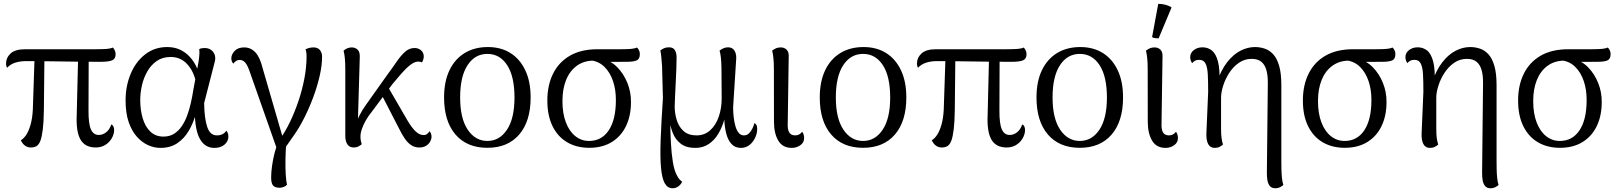

<svg xmlns="http://www.w3.org/2000/svg" viewBox="-20 -770 8578 1017"><path d="M487.4 11.2Q430.2 11.2 406.1 -31.2Q381.9 -73.5 386.5 -164.7L393.9 -473.6H449.8L448.8 -184.1Q448.4 -114.5 461.6 -84.8Q474.8 -55.1 503.5 -55.1Q523.3 -55.1 541.6 -68.8Q559.8 -82.5 569.6 -110.9Q577.7 -107.5 581.1 -99.3Q584.5 -91.2 584.5 -81.8Q584.5 -59.5 572.2 -37.9Q559.9 -16.3 538.1 -2.5Q516.2 11.2 487.4 11.2ZM143.9 11.2Q108.7 11.2 90.3 -26.8Q106.6 -36.7 119.8 -57.2Q132.9 -77.8 142.3 -111Q151.6 -144.3 153.9 -189.8L163.4 -475.5L215.4 -474.9L212.4 -186.5Q211.5 -123.6 206.7 -84.6Q202 -45.5 194 -24.5Q185.9 -3.5 173.4 3.9Q160.9 11.2 143.9 11.2ZM17.5 -411.1Q11.9 -420.4 11.9 -431.8Q11.9 -464.2 36 -486.7Q60.2 -509.2 113.2 -509.2H486.5Q525.5 -509.2 546 -511Q566.5 -512.7 577.4 -518.2Q582.6 -513.9 587.5 -503.9Q592.4 -493.9 592.4 -482.8Q592.4 -458.6 574.2 -450.6Q556.1 -442.6 513 -442.6Q462 -442.6 409.2 -443.1Q356.4 -443.5 305 -444.5Q253.6 -445.4 205.9 -445.8Q158.2 -446.3 117.3 -446.3Q87.8 -446.3 62.1 -438.5Q36.4 -430.8 17.5 -411.1Z M829.8 13.4Q797.7 13.4 765.4 -0.7Q733.1 -14.8 705.7 -45.1Q678.2 -75.4 661.7 -123Q645.2 -170.7 645.2 -238.4Q645.2 -314 672 -378.5Q698.7 -442.9 748.6 -481.8Q798.5 -520.8 866.2 -520.8Q907.7 -520.8 940.3 -503.6Q972.8 -486.5 996.6 -455.6Q1020.3 -424.8 1033.8 -382L1018.4 -332.6Q1006.6 -392.2 971.5 -430.2Q936.5 -468.2 884.4 -468.2Q840.8 -468.2 810.2 -446.8Q779.5 -425.4 760 -391.1Q740.5 -356.8 731.7 -317.2Q722.8 -277.5 722.8 -240.7Q722.8 -186.9 736.2 -142.5Q749.5 -98.2 777 -72.3Q804.4 -46.5 846.2 -46.5Q878.5 -46.5 902.2 -61.6Q926 -76.6 943.1 -102Q960.2 -127.3 971.8 -159.2Q983.5 -191.2 991.2 -225.9Q999 -260.7 1003.9 -293.3L1030.5 -436.2Q1034.4 -459.6 1035.8 -477.6Q1037.3 -495.5 1035.3 -509.8Q1040.1 -512.8 1048 -514.2Q1055.8 -515.7 1063.5 -515.7Q1084.6 -515.7 1098.8 -505.1Q1112.9 -494.5 1118 -477.2Q1123.2 -459.8 1116.1 -437.1L1061.3 -223.9Q1062.4 -143.3 1077.5 -98.1Q1092.5 -52.9 1128.6 -52.9Q1145.5 -52.9 1158 -59Q1170.5 -65.1 1178.8 -77.8Q1189.7 -65.8 1189.7 -46.7Q1189.7 -21.7 1169.4 -4.2Q1149.2 13.4 1115.2 13.4Q1066.8 13.4 1040.3 -31.5Q1013.7 -76.4 1011.8 -172.2L1017.5 -167.9Q1004.6 -119.4 980.3 -77.8Q956 -36.2 919 -11.4Q881.9 13.4 829.8 13.4Z M1478.4 30.5 1448.8 24.8 1300.1 -397.8Q1289.2 -427.9 1277.3 -440.2Q1265.4 -452.5 1250.1 -452.5Q1238.2 -452.5 1229.7 -446.5Q1221.2 -440.5 1215.8 -432.8Q1211.4 -437.6 1208.3 -444.7Q1205.3 -451.8 1205.3 -461.5Q1205.3 -481.1 1222.7 -500Q1240.1 -518.9 1273.3 -518.9Q1308.1 -518.9 1332.6 -492.7Q1357.2 -466.4 1371.4 -408.1L1484 -19.9L1461.8 -31.7Q1490.5 -71.1 1516 -123.9Q1541.4 -176.7 1561.3 -236Q1581.2 -295.4 1592.5 -355.4Q1603.8 -415.5 1603.8 -469.3Q1603.8 -484 1602.3 -493.9Q1600.9 -503.8 1598.1 -508.5Q1605.6 -512.7 1616.8 -515.8Q1627.9 -518.9 1639.8 -518.9Q1663.4 -518.9 1674.7 -504.8Q1686 -490.6 1686 -470.4Q1686 -423.3 1673.1 -367.2Q1660.2 -311.2 1638.8 -253.9Q1617.4 -196.7 1591.1 -144.7Q1564.8 -92.7 1537.2 -53.8ZM1461.5 224.5Q1436.5 224.5 1426.3 212.5Q1416.2 200.5 1416.2 170Q1416.2 142.5 1421.2 107.1Q1426.2 71.7 1435.1 37.8Q1443.9 4 1454.4 -19.1L1496.4 -14.2Q1492.8 30.8 1492.1 74.9Q1491.3 119.1 1493.5 154.4Q1495.8 189.7 1500.2 208.3Q1494.4 215.5 1483.4 220Q1472.5 224.5 1461.5 224.5Z M1853.8 11.2Q1831.4 11.2 1820.2 -5.2Q1809 -21.5 1809 -51.4V-402.2Q1809 -438.2 1806.6 -461.9Q1804.2 -485.5 1799.8 -501.7Q1809.2 -510.2 1820.6 -514.6Q1832 -518.9 1843.2 -518.9Q1861.8 -518.9 1874.7 -506.5Q1887.5 -494.1 1885.6 -463.7L1874.5 -85.5L1861.5 -86.7Q1865.2 -121.5 1882.6 -155.7Q1900.1 -189.8 1917 -212.7L2030.8 -372.9Q2058.8 -410.7 2081 -443.2Q2103.2 -475.6 2125.6 -495.7Q2147.9 -515.7 2175.9 -515.7Q2195.8 -515.7 2210.2 -503.5Q2224.6 -491.2 2224.6 -470.9Q2224.6 -463.1 2221.9 -454.2Q2219.2 -445.4 2214.8 -439.2Q2210.5 -441.7 2205.7 -442.7Q2200.8 -443.8 2195 -443.8Q2176.2 -443.8 2153.7 -426.3Q2131.1 -408.8 2106.8 -381.2Q2082.6 -353.6 2057.9 -323.6L1947.1 -175.1Q1931.2 -155.7 1918.2 -133Q1905.1 -110.4 1897.2 -87.9Q1889.3 -65.4 1889.3 -46.2Q1889.3 -33.7 1891.3 -24.7Q1893.3 -15.6 1896.2 -6Q1888.6 0.2 1878.4 5.7Q1868.2 11.2 1853.8 11.2ZM2200.8 11.2Q2176.7 11.2 2158 -1.2Q2139.3 -13.6 2123.8 -36.3Q2108.3 -59.1 2093.5 -89.5L1990.4 -289.6L2023.2 -330.4L2137.9 -132.6Q2162.2 -91.8 2182.3 -73.2Q2202.5 -54.6 2223.6 -54.6Q2236.4 -54.6 2243.8 -61.6Q2251.3 -68.6 2255.2 -74.8Q2258.8 -71.3 2262.3 -64Q2265.8 -56.7 2265.8 -45.6Q2265.8 -33.5 2258.7 -20.3Q2251.6 -7.2 2237.2 2Q2222.8 11.2 2200.8 11.2Z M2561.5 12.9Q2453.1 12.9 2392.7 -57.5Q2332.2 -127.8 2332.2 -253.7Q2332.2 -338.1 2360.7 -397.7Q2389.2 -457.4 2441.4 -489.1Q2493.5 -520.8 2564.2 -520.8Q2633.2 -520.8 2683.7 -489.1Q2734.2 -457.4 2762.4 -397.7Q2790.7 -338.1 2790.7 -253.7Q2790.7 -127.8 2730.3 -57.5Q2669.8 12.9 2561.5 12.9ZM2561.5 -23.4Q2625.8 -23.4 2665.5 -83.1Q2705.2 -142.8 2705.2 -253.7Q2705.2 -365.1 2666.4 -424.8Q2627.6 -484.5 2561.5 -484.5Q2495.8 -484.5 2456.6 -424.8Q2417.3 -365.1 2417.3 -253.7Q2417.3 -142.8 2457.5 -83.1Q2497.7 -23.4 2561.5 -23.4Z M3100.8 12.9Q3034.5 12.9 2984.7 -16.1Q2934.8 -45.2 2907 -101.2Q2879.2 -157.3 2879.2 -237.3Q2879.2 -318.8 2909.7 -380.1Q2940.2 -441.3 2999.3 -475.3Q3058.5 -509.2 3144.8 -509.2H3267.9Q3304.6 -509.2 3324.2 -511.2Q3343.8 -513.2 3354.2 -518.2Q3359.5 -513.5 3364.3 -504.4Q3369.2 -495.3 3369.2 -483.7Q3369.2 -457.7 3352.7 -450.2Q3336.2 -442.6 3299.1 -442.6L3179.3 -442.1L3125.3 -448.9Q3073 -448.9 3035.5 -421.7Q2998 -394.5 2978.6 -346.5Q2959.2 -298.5 2959.2 -235.1Q2959.2 -168.9 2977.5 -121.4Q2995.8 -73.9 3027.7 -48.7Q3059.5 -23.4 3100.2 -23.4Q3166.8 -23.4 3204.3 -79.5Q3241.7 -135.6 3242.2 -236.6Q3242.8 -294.5 3227.1 -340.4Q3211.4 -386.4 3182 -415.5Q3152.7 -444.7 3110.9 -449.8L3171.7 -457.5Q3215.5 -448.5 3249.5 -414Q3283.5 -379.5 3303.2 -330.7Q3322.8 -282 3322.2 -229.2Q3322.2 -157.1 3296.1 -102.6Q3270 -48.1 3220.5 -17.6Q3171 12.9 3100.8 12.9Z M3543.2 227.2Q3516.4 227.2 3501.6 201.8Q3486.8 176.3 3481.4 120.3Q3476.1 64.4 3479.3 -27.1Q3482.6 -118.5 3491.4 -250.5L3486.8 -420.2Q3484.4 -454.2 3482.4 -473.3Q3480.5 -492.4 3477.5 -502.2Q3484.2 -508.4 3496.1 -513.9Q3508 -519.4 3523.8 -519.4Q3545.2 -519.4 3554.5 -504.8Q3563.8 -490.2 3563.8 -465.4Q3563.8 -438.8 3562.5 -405.9Q3561.1 -373 3559.5 -338.3Q3557.8 -303.6 3556.2 -270Q3554.6 -236.5 3553.7 -208Q3553.7 -170.2 3564.4 -134.8Q3575.1 -99.3 3600.4 -76.1Q3625.8 -52.9 3669.8 -52.9Q3711.8 -52.9 3741.7 -79.9Q3771.6 -106.8 3787.1 -151.6Q3802.6 -196.4 3802.6 -247.3Q3802.6 -347.5 3801.5 -410.6Q3800.3 -473.7 3791.5 -502.2Q3803.7 -511.1 3814.2 -515.2Q3824.7 -519.4 3837.2 -519.4Q3860.1 -519.4 3871.5 -500Q3882.9 -480.6 3878.8 -446.3L3863.3 -202.1Q3863.3 -175.7 3866.2 -149.4Q3869.2 -123.1 3875.6 -101.1Q3882.1 -79.1 3893.1 -66Q3904.2 -52.9 3920.4 -52.9Q3936.9 -52.9 3947.9 -64.2Q3958.9 -75.5 3966.2 -90.9Q3973.4 -106.3 3975.8 -118.2Q3981.3 -115.4 3986 -108.8Q3990.8 -102.3 3990.8 -86.9Q3990.8 -63.1 3979.6 -39.7Q3968.5 -16.4 3949.3 -1.5Q3930.1 13.4 3904.2 13.4Q3874.2 13.4 3855 -7Q3835.8 -27.4 3826.7 -63Q3817.6 -98.5 3816.2 -144.5H3818.8Q3807.2 -100 3786.3 -64Q3765.4 -27.9 3734.4 -7.3Q3703.5 13.4 3663.3 13.4Q3614.2 13.4 3585.3 -9.3Q3556.5 -32.1 3543.2 -66.7Q3529.9 -101.2 3526.2 -136H3530.1Q3530.5 -75.2 3533.5 -16.8Q3536.4 41.7 3544.1 88.5Q3551.8 135.3 3566.8 161.4Q3573.5 174.6 3581.1 182Q3588.8 189.3 3593.2 192.7Q3586.8 207.3 3573 217.3Q3559.2 227.2 3543.2 227.2Z M4173.8 13.4Q4125.5 13.4 4102.5 -25.1Q4079.6 -63.5 4079.6 -125.5L4079.2 -402.2Q4079.2 -438.2 4076.7 -461.9Q4074.3 -485.5 4069.9 -501.7Q4082.2 -511.2 4092.4 -515Q4102.6 -518.9 4116.1 -518.9Q4134.3 -518.9 4147.1 -506.5Q4159.9 -494.1 4157.6 -463.7L4152.5 -117.9Q4150.7 -84.4 4160.3 -68.7Q4169.8 -52.9 4191.9 -52.9Q4203.7 -52.9 4212.9 -57.8Q4222.1 -62.8 4229 -72.1Q4234.5 -65.6 4236.9 -56.2Q4239.4 -46.8 4239.4 -39.1Q4239.4 -14.8 4219.3 -0.7Q4199.2 13.4 4173.8 13.4Z M4551.5 12.9Q4443.1 12.9 4382.7 -57.5Q4322.2 -127.8 4322.2 -253.7Q4322.2 -338.1 4350.7 -397.7Q4379.2 -457.4 4431.4 -489.1Q4483.5 -520.8 4554.2 -520.8Q4623.2 -520.8 4673.7 -489.1Q4724.2 -457.4 4752.4 -397.7Q4780.7 -338.1 4780.7 -253.7Q4780.7 -127.8 4720.3 -57.5Q4659.8 12.9 4551.5 12.9ZM4551.5 -23.4Q4615.8 -23.4 4655.5 -83.1Q4695.2 -142.8 4695.2 -253.7Q4695.2 -365.1 4656.4 -424.8Q4617.6 -484.5 4551.5 -484.5Q4485.8 -484.5 4446.6 -424.8Q4407.3 -365.1 4407.3 -253.7Q4407.3 -142.8 4447.5 -83.1Q4487.7 -23.4 4551.5 -23.4Z M5312.4 11.2Q5255.2 11.2 5231.1 -31.2Q5206.9 -73.5 5211.5 -164.7L5218.9 -473.6H5274.8L5273.8 -184.1Q5273.4 -114.5 5286.6 -84.8Q5299.8 -55.1 5328.5 -55.1Q5348.3 -55.1 5366.6 -68.8Q5384.8 -82.5 5394.6 -110.9Q5402.7 -107.5 5406.1 -99.3Q5409.5 -91.2 5409.5 -81.8Q5409.5 -59.5 5397.2 -37.9Q5384.9 -16.3 5363.1 -2.5Q5341.2 11.2 5312.4 11.2ZM4968.9 11.2Q4933.7 11.2 4915.3 -26.8Q4931.6 -36.7 4944.8 -57.2Q4957.9 -77.8 4967.3 -111Q4976.6 -144.3 4978.9 -189.8L4988.4 -475.5L5040.4 -474.9L5037.4 -186.5Q5036.5 -123.6 5031.7 -84.6Q5027 -45.5 5019 -24.5Q5010.9 -3.5 4998.4 3.9Q4985.9 11.2 4968.9 11.2ZM4842.5 -411.1Q4836.9 -420.4 4836.9 -431.8Q4836.9 -464.2 4861 -486.7Q4885.2 -509.2 4938.2 -509.2H5311.5Q5350.5 -509.2 5371 -511Q5391.5 -512.7 5402.4 -518.2Q5407.6 -513.9 5412.5 -503.9Q5417.4 -493.9 5417.4 -482.8Q5417.4 -458.6 5399.2 -450.6Q5381.1 -442.6 5338 -442.6Q5287 -442.6 5234.2 -443.1Q5181.4 -443.5 5130 -444.5Q5078.6 -445.4 5030.9 -445.8Q4983.2 -446.3 4942.3 -446.3Q4912.8 -446.3 4887.1 -438.5Q4861.4 -430.8 4842.5 -411.1Z M5699.5 12.9Q5591.1 12.9 5530.7 -57.5Q5470.2 -127.8 5470.2 -253.7Q5470.2 -338.1 5498.7 -397.7Q5527.2 -457.4 5579.4 -489.1Q5631.5 -520.8 5702.2 -520.8Q5771.2 -520.8 5821.7 -489.1Q5872.2 -457.4 5900.4 -397.7Q5928.7 -338.1 5928.7 -253.7Q5928.7 -127.8 5868.3 -57.5Q5807.8 12.9 5699.5 12.9ZM5699.5 -23.4Q5763.8 -23.4 5803.5 -83.1Q5843.2 -142.8 5843.2 -253.7Q5843.2 -365.1 5804.4 -424.8Q5765.6 -484.5 5699.5 -484.5Q5633.8 -484.5 5594.6 -424.8Q5555.3 -365.1 5555.3 -253.7Q5555.3 -142.8 5595.5 -83.1Q5635.7 -23.4 5699.5 -23.4Z M6153.8 13.4Q6105.5 13.4 6082.5 -25.1Q6059.6 -63.5 6059.6 -125.5L6059.2 -402.2Q6059.2 -438.2 6056.7 -461.9Q6054.3 -485.5 6049.9 -501.7Q6062.2 -511.2 6072.4 -515Q6082.6 -518.9 6096.1 -518.9Q6114.3 -518.9 6127.1 -506.5Q6139.9 -494.1 6137.6 -463.7L6132.5 -117.9Q6130.7 -84.4 6140.3 -68.7Q6149.8 -52.9 6171.9 -52.9Q6183.7 -52.9 6192.9 -57.8Q6202.1 -62.8 6209 -72.1Q6214.5 -65.6 6216.9 -56.2Q6219.4 -46.8 6219.4 -39.1Q6219.4 -14.8 6199.3 -0.7Q6179.2 13.4 6153.8 13.4ZM6117 -566.7Q6109.3 -566.6 6098.3 -568.1Q6087.2 -569.5 6082.5 -573.5L6115 -749.5Q6133.4 -749.9 6153.7 -744.7Q6173.9 -739.4 6185.6 -730.5Z M6735.5 227.2Q6716.3 227.2 6706.5 215.7Q6696.7 204.1 6693.3 184.5Q6690 164.8 6690.5 140.9L6695.5 -328.3Q6696 -370.8 6687.7 -399.4Q6679.5 -428 6660.7 -443.1Q6641.9 -458.2 6610.1 -458.2Q6571.9 -458.2 6541.8 -437Q6511.7 -415.8 6490.7 -383.2Q6469.8 -350.6 6458.8 -315.5Q6447.8 -280.5 6447.8 -253.2V-88.3Q6447.8 -57.3 6450.5 -38Q6453.2 -18.8 6458.1 -4.4Q6450.5 2.4 6439.8 7.9Q6429.1 13.4 6414.3 13.4Q6390.2 13.4 6379.3 -7.3Q6368.4 -28 6370.2 -65.9L6379.5 -284Q6379.5 -338 6377.5 -375.8Q6375.5 -413.6 6365.6 -433.3Q6355.8 -453.1 6331.6 -453.1Q6318.5 -453.1 6309.5 -448.2Q6300.5 -443.2 6294.7 -435.5Q6290.2 -441.4 6287.3 -449.8Q6284.3 -458.3 6284.3 -466.6Q6284.3 -490 6303.5 -504.7Q6322.7 -519.4 6349.3 -519.4Q6377.6 -519.4 6399 -502.7Q6420.4 -485.9 6431.5 -444Q6442.5 -402 6439.3 -325.9L6424.5 -331.5Q6447.2 -398.2 6479.9 -440.2Q6512.7 -482.1 6550.7 -501.4Q6588.6 -520.8 6627.2 -520.8Q6654.5 -520.8 6679.7 -512.2Q6704.8 -503.7 6724.7 -481.8Q6744.5 -459.8 6755.8 -420.2Q6767.1 -380.6 6767.1 -318.5V78.8Q6767.1 101.2 6767.6 126.5Q6768.1 151.8 6770.5 173.9Q6773 196 6777.8 209.5Q6773.2 214.7 6761.3 221Q6749.4 227.2 6735.5 227.2Z M7102.8 12.9Q7036.5 12.9 6986.7 -16.1Q6936.8 -45.2 6909 -101.2Q6881.2 -157.3 6881.2 -237.3Q6881.2 -318.8 6911.7 -380.1Q6942.2 -441.3 7001.3 -475.3Q7060.5 -509.2 7146.8 -509.2H7269.9Q7306.6 -509.2 7326.2 -511.2Q7345.8 -513.2 7356.2 -518.2Q7361.5 -513.5 7366.3 -504.4Q7371.2 -495.3 7371.2 -483.7Q7371.2 -457.7 7354.7 -450.2Q7338.2 -442.6 7301.1 -442.6L7181.3 -442.1L7127.3 -448.9Q7075 -448.9 7037.5 -421.7Q7000 -394.5 6980.6 -346.5Q6961.2 -298.5 6961.2 -235.1Q6961.2 -168.9 6979.5 -121.4Q6997.8 -73.9 7029.7 -48.7Q7061.5 -23.4 7102.2 -23.4Q7168.8 -23.4 7206.3 -79.5Q7243.7 -135.6 7244.2 -236.6Q7244.8 -294.5 7229.1 -340.4Q7213.4 -386.4 7184 -415.5Q7154.7 -444.7 7112.9 -449.8L7173.7 -457.5Q7217.5 -448.5 7251.5 -414Q7285.5 -379.5 7305.2 -330.7Q7324.8 -282 7324.2 -229.2Q7324.2 -157.1 7298.1 -102.6Q7272 -48.1 7222.5 -17.6Q7173 12.9 7102.8 12.9Z M7875.5 227.2Q7856.3 227.2 7846.5 215.7Q7836.7 204.1 7833.3 184.5Q7830 164.8 7830.5 140.9L7835.5 -328.3Q7836 -370.8 7827.7 -399.4Q7819.5 -428 7800.7 -443.1Q7781.9 -458.2 7750.1 -458.2Q7711.9 -458.2 7681.8 -437Q7651.7 -415.8 7630.7 -383.2Q7609.8 -350.6 7598.8 -315.5Q7587.8 -280.5 7587.8 -253.2V-88.3Q7587.8 -57.3 7590.5 -38Q7593.2 -18.8 7598.1 -4.4Q7590.5 2.4 7579.8 7.9Q7569.1 13.4 7554.3 13.4Q7530.2 13.4 7519.3 -7.3Q7508.4 -28 7510.2 -65.9L7519.5 -284Q7519.5 -338 7517.5 -375.8Q7515.5 -413.6 7505.6 -433.3Q7495.8 -453.1 7471.6 -453.1Q7458.5 -453.1 7449.5 -448.2Q7440.5 -443.2 7434.7 -435.5Q7430.2 -441.4 7427.3 -449.8Q7424.3 -458.3 7424.3 -466.6Q7424.3 -490 7443.5 -504.7Q7462.7 -519.4 7489.3 -519.4Q7517.6 -519.4 7539 -502.7Q7560.4 -485.9 7571.5 -444Q7582.5 -402 7579.3 -325.9L7564.5 -331.5Q7587.2 -398.2 7619.9 -440.2Q7652.7 -482.1 7690.7 -501.4Q7728.6 -520.8 7767.2 -520.8Q7794.5 -520.8 7819.7 -512.2Q7844.8 -503.7 7864.7 -481.8Q7884.5 -459.8 7895.8 -420.2Q7907.1 -380.6 7907.1 -318.5V78.8Q7907.1 101.2 7907.6 126.5Q7908.1 151.8 7910.5 173.9Q7913 196 7917.8 209.5Q7913.2 214.7 7901.3 221Q7889.4 227.2 7875.5 227.2Z M8242.8 12.9Q8176.5 12.9 8126.7 -16.1Q8076.8 -45.2 8049 -101.2Q8021.2 -157.3 8021.2 -237.3Q8021.2 -318.8 8051.7 -380.1Q8082.2 -441.3 8141.3 -475.3Q8200.5 -509.2 8286.8 -509.2H8409.9Q8446.6 -509.2 8466.2 -511.2Q8485.8 -513.2 8496.2 -518.2Q8501.5 -513.5 8506.3 -504.4Q8511.2 -495.3 8511.2 -483.7Q8511.2 -457.7 8494.7 -450.2Q8478.2 -442.6 8441.1 -442.6L8321.3 -442.1L8267.3 -448.9Q8215 -448.9 8177.5 -421.7Q8140 -394.5 8120.6 -346.5Q8101.2 -298.5 8101.2 -235.1Q8101.2 -168.9 8119.5 -121.4Q8137.8 -73.9 8169.7 -48.7Q8201.5 -23.4 8242.2 -23.4Q8308.8 -23.4 8346.3 -79.5Q8383.7 -135.6 8384.2 -236.6Q8384.8 -294.5 8369.1 -340.4Q8353.4 -386.4 8324 -415.5Q8294.7 -444.7 8252.9 -449.8L8313.7 -457.5Q8357.5 -448.5 8391.5 -414Q8425.5 -379.5 8445.2 -330.7Q8464.8 -282 8464.2 -229.2Q8464.2 -157.1 8438.1 -102.6Q8412 -48.1 8362.5 -17.6Q8313 12.9 8242.8 12.9Z"/></svg>

Font: Arima Thin
Style: Regular
Weight: 100
Designer: Joana Correia and Natanael Gama
Foundry: NDISCOVER
Version: Version 1.101;gftools[0.9.23]